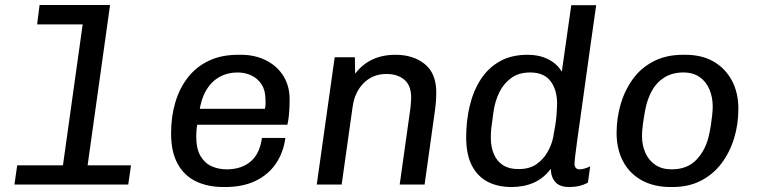

<svg xmlns="http://www.w3.org/2000/svg" viewBox="-20 -741 3040 771"><path d="M222 0 312 -643H129L139 -721H422L321 0ZM38 0 49 -77H506L495 0Z M876 10Q815 10 767.5 -12.5Q720 -35 693.5 -83Q667 -131 667 -205Q667 -273 684 -330Q701 -387 734.5 -430Q768 -473 818.5 -497Q869 -521 936 -521H948Q1004 -521 1048.5 -498.5Q1093 -476 1118 -436Q1143 -396 1143 -342Q1143 -332 1142.5 -314.5Q1142 -297 1140 -277Q1138 -257 1134 -240H729L777 -274Q773 -250 770.5 -230.5Q768 -211 768 -194Q768 -143 785.5 -114Q803 -85 830.5 -73Q858 -61 890 -61Q949 -61 986 -92Q1023 -123 1032 -187H1126Q1118 -128 1087.5 -83.5Q1057 -39 1006 -14.5Q955 10 884 10ZM780 -290 738 -304H1044Q1047 -320 1046.5 -327.5Q1046 -335 1046 -342Q1046 -378 1030.5 -402Q1015 -426 989.5 -438Q964 -450 934 -450Q894 -450 861.5 -432Q829 -414 808 -378.5Q787 -343 780 -290Z M1252 0 1324 -511H1405L1406 -445Q1435 -483 1475.5 -502Q1516 -521 1568 -521Q1640 -521 1686 -483.5Q1732 -446 1732 -369Q1732 -359 1731 -341Q1730 -323 1727 -300L1685 0H1585L1628 -306Q1630 -322 1630.5 -334Q1631 -346 1631 -350Q1631 -398 1603.5 -421Q1576 -444 1532 -444Q1477 -444 1440.5 -407.5Q1404 -371 1396 -312L1352 0Z M2034 10Q1979 10 1938.5 -11Q1898 -32 1875 -76Q1852 -120 1852 -190Q1852 -257 1866.5 -317Q1881 -377 1911 -423Q1941 -469 1987.5 -495Q2034 -521 2098 -521Q2146 -521 2181.5 -503Q2217 -485 2236 -453L2274 -720H2374Q2362 -636 2351 -558Q2340 -480 2330.5 -411Q2321 -342 2313 -285Q2305 -228 2299 -185.5Q2293 -143 2290 -117Q2287 -91 2287 -84Q2287 -73 2292 -67Q2297 -61 2307 -61Q2317 -61 2328.5 -64.5Q2340 -68 2350 -73L2341 -8Q2310 10 2266 10Q2227 10 2209.5 -10.5Q2192 -31 2192 -63Q2163 -25 2123.5 -7.5Q2084 10 2034 10ZM2062 -62Q2106 -62 2134 -81.5Q2162 -101 2178.5 -130Q2195 -159 2201 -188Q2212 -245 2214.5 -275.5Q2217 -306 2217 -325Q2217 -381 2190.5 -415.5Q2164 -450 2109 -450Q2063 -450 2032.5 -427.5Q2002 -405 1985 -370Q1968 -335 1962 -294Q1958 -262 1955 -242Q1952 -222 1951.5 -209.5Q1951 -197 1951 -188Q1951 -151 1963 -122.5Q1975 -94 1999.5 -78Q2024 -62 2062 -62Z M2673 10Q2605 10 2556 -17.5Q2507 -45 2481.5 -94Q2456 -143 2456 -207Q2456 -266 2472 -321.5Q2488 -377 2520.5 -422.5Q2553 -468 2604 -494.5Q2655 -521 2723 -521H2732Q2799 -521 2846 -493.5Q2893 -466 2919 -417.5Q2945 -369 2945 -304Q2945 -241 2927.5 -184.5Q2910 -128 2876.5 -84Q2843 -40 2794 -15Q2745 10 2681 10ZM2677 -61Q2740 -61 2776.5 -99.5Q2813 -138 2826 -194Q2831 -215 2834.5 -237.5Q2838 -260 2840 -280Q2842 -300 2842 -314Q2842 -350 2829 -381.5Q2816 -413 2789.5 -431.5Q2763 -450 2724 -450Q2680 -450 2648 -430Q2616 -410 2597.5 -376Q2579 -342 2571 -300Q2565 -268 2561.5 -241Q2558 -214 2558 -195Q2558 -158 2571.5 -127.5Q2585 -97 2611.5 -79Q2638 -61 2677 -61Z"/></svg>

Font: Chivo Mono
Style: Italic
Weight: 400
Italic angle: -8.05°
Monospace: yes
Version: Version 1.008